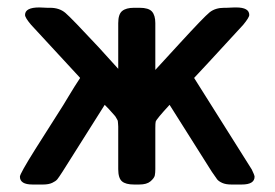

<svg xmlns="http://www.w3.org/2000/svg" viewBox="-20 -493 734 513"><path d="M33.2 -21Q33.2 -28.8 74.2 -94.2Q115.2 -158.2 148.9 -211.9Q153.8 -219.7 162.8 -234.9Q171.9 -250 179.4 -262Q187 -273.9 193.8 -284.2V-285.2Q190.9 -288.1 63 -426.8Q46.9 -445.8 46.9 -453.1Q46.9 -473.1 85 -473.1Q87.9 -473.1 95 -472.7Q102.1 -472.2 106 -472.2H113.8Q138.7 -472.2 154.8 -458.5Q170.9 -444.8 243.2 -367.2Q276.4 -331.1 295.9 -309.1V-431.2Q295.9 -455.1 306.4 -463.6Q316.9 -472.2 337.9 -472.2H353Q377 -472.2 386 -462.2Q395 -452.1 395 -431.2V-306.2Q420.9 -334 460 -377Q524.9 -447.8 540 -460Q555.2 -472.2 579.1 -472.2H580.1H585.9Q589.8 -472.2 596.9 -472.7Q604 -473.1 606.9 -473.1H610.8Q646 -473.1 646 -453.1Q646 -446.3 629.9 -426.8Q502 -287.6 499 -285.2V-284.2L652.8 -40Q659.7 -25.9 660.2 -21Q660.2 0 626 0H598.1Q583 0 573.5 -4.4Q564 -8.8 560.1 -13.9Q556.2 -19 545.9 -34.2L433.1 -212.9Q397.9 -174.8 396 -168Q395 -164.1 395 -150.9V-41Q395 -31.2 393.6 -24.2Q392.1 -17.1 382.1 -8.5Q372.1 0 352.1 0H337.9Q315.9 0 305.9 -8.5Q295.9 -17.1 295.9 -41V-154.8Q295.9 -159.7 295.4 -162.8Q294.9 -166 294.9 -168.5Q294.9 -170.9 293 -173.8Q291 -176.8 290 -179Q289.1 -181.2 285.6 -185.1Q282.2 -189 279.5 -191.9Q276.9 -194.8 271 -201.4Q265.1 -208 259.8 -212.9L147 -34.2Q137.2 -19 133.1 -13.9Q128.9 -8.8 119.4 -4.4Q109.9 0 95.2 0H66.9Q33.2 0 33.2 -21Z"/></svg>

Font: CMU Sans Serif Demi Condensed
Style: DemiCondensed
Weight: 600
Width: 3
Version: Version 0.7.0